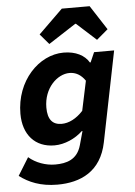

<svg xmlns="http://www.w3.org/2000/svg" viewBox="-61 -790 723 1032"><g transform="rotate(-5 300.0 -274.0)"><path d="M206.8 196.1C331.7 196.1 443.5 146.6 474.8 -9.2L572.8 -496.1H464.6L441.4 -443H437.4C414 -482.7 366.4 -508.1 301 -508.1C166.8 -508.1 41.3 -377.9 41.3 -200.4C41.3 -87.3 105.1 -15.5 209.6 -15.5C264.4 -15.5 322.6 -41.8 361.6 -79.1H365.6L344.8 -4.3C323.4 72.2 264.2 87.3 204.2 87.3C153.1 87.3 99.7 67.9 62.1 35.3L3 131C52.1 168.6 116.7 196.1 206.8 196.1ZM257.8 -127.4C209.5 -127.4 183.1 -156.2 183.1 -221.4C183.1 -326.9 257.2 -396.2 322.9 -396.2C356.5 -396.2 384.8 -380.3 407.5 -347.3L373.6 -187.5C337.8 -148.3 297.1 -127.4 257.8 -127.4ZM229 -560.8 376.7 -656.6H380.7L486.3 -560.8L547.6 -612.7L462.3 -744.3H312.2L181.4 -616.4L229 -560.8Z"/></g></svg>

Font: Source Code Variable
Style: Italic
Weight: 400
Italic angle: -11°
Monospace: yes
Designer: Paul D. Hunt, Teo Tuominen
Foundry: Adobe Systems Incorporated
Version: Version 1.005;PS 1.0;hotconv 16.6.54;makeotf.lib2.5.65590